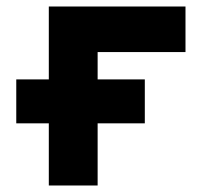

<svg xmlns="http://www.w3.org/2000/svg" viewBox="-20 -570 640 590"><path d="M130 0V-191H30V-326H130V-550H550V-410H280V-326H425V-191H280V0Z"/></svg>

Font: JetBrains Mono NL ExtraBold
Style: Regular
Weight: 800
Designer: Philipp Nurullin, Konstantin Bulenkov
Foundry: JetBrains
Version: Version 2.304; ttfautohint (v1.8.4.7-5d5b)